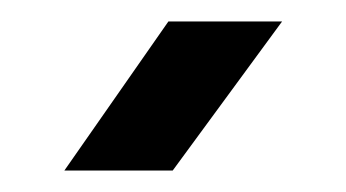

<svg xmlns="http://www.w3.org/2000/svg" viewBox="-20 -799 323 179"><path d="M40 -640 137 -779H243L141 -640Z"/></svg>

Font: Big Shoulders Stencil Text Thin Black
Style: Regular
Weight: 900
Version: Version 2.001